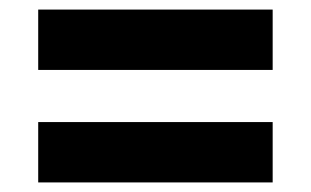

<svg xmlns="http://www.w3.org/2000/svg" viewBox="-20 -486 643 397"><path d="M59 -341.4V-466.2H543.8V-341.4ZM59 -108.8V-233.6H543.8V-108.8Z"/></svg>

Font: Inter Display V
Style: Regular
Weight: 400
Designer: Rasmus Andersson
Foundry: rsms
Version: Version 3.015;git-src